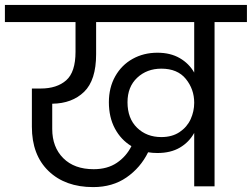

<svg xmlns="http://www.w3.org/2000/svg" viewBox="-47 -760 1027 783"><path d="M960 -740V-670H828V0H745V-218Q724 -180 686.5 -158Q649 -136 595 -136Q575 -136 557 -139Q526 -76 469 -36.5Q412 3 333 3Q219 3 151 -62.5Q83 -128 83 -243V-399H119Q185 -399 223 -432.5Q261 -466 261 -549V-670H-27V-740ZM489 -164Q446 -190 421.5 -236Q397 -282 397 -343Q397 -403 423 -449Q449 -495 494 -520Q539 -545 595 -545Q648 -545 686 -523Q724 -501 745 -464V-670H345V-539Q345 -433 296 -385.5Q247 -338 166 -337V-234Q166 -160 211 -115Q256 -70 335 -70Q391 -70 429.5 -96Q468 -122 489 -164ZM745 -341Q745 -396 711 -438Q677 -480 611 -480Q552 -480 512.5 -443Q473 -406 473 -343Q473 -277 512 -239Q551 -201 611 -201Q655 -201 685.5 -221.5Q716 -242 730.5 -274Q745 -306 745 -341Z"/></svg>

Font: Poppins A&M
Style: Regular-A&M
Weight: 400
Designer: Ninad Kale (Devanagari), Jonny Pinhorn (Latin)
Foundry: Indian Type Foundry
Version: 4.004